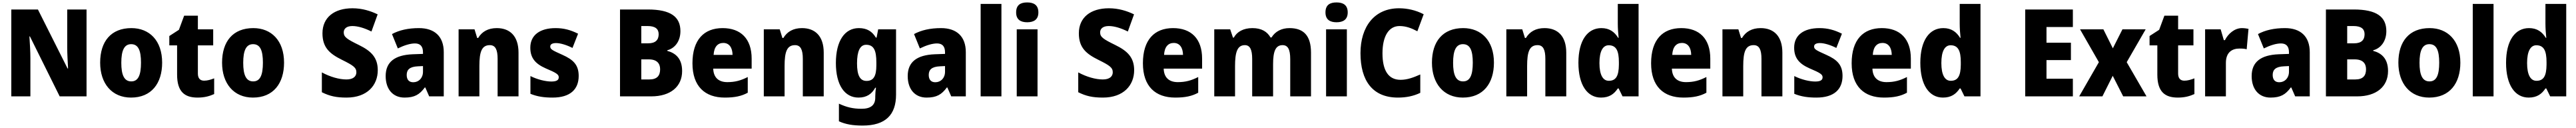

<svg xmlns="http://www.w3.org/2000/svg" viewBox="-20 -792 21196 1052"><path d="M692 0V-714H533V-402C533 -354 537 -282 540 -229H536L292 -714H73V0H230V-313C230 -363 226 -437 222 -493H226L471 0Z M1314 -277C1314 -459 1209 -561 1061 -561C894 -561 804 -452 804 -277C804 -105 901 10 1058 10C1226 10 1314 -107 1314 -277ZM978 -276C978 -377 1002 -429 1059 -429C1118 -429 1140 -377 1140 -277C1140 -176 1118 -123 1060 -123C1001 -123 978 -177 978 -276Z M1659 -129C1626 -129 1608 -149 1608 -187V-419H1734V-551H1608V-663H1495L1452 -547L1373 -496V-419H1437V-179C1437 -38 1499 10 1605 10C1664 10 1704 -2 1742 -19V-148C1713 -137 1687 -129 1659 -129Z M2317 -277C2317 -459 2212 -561 2064 -561C1897 -561 1807 -452 1807 -277C1807 -105 1904 10 2061 10C2229 10 2317 -107 2317 -277ZM1981 -276C1981 -377 2005 -429 2062 -429C2121 -429 2143 -377 2143 -277C2143 -176 2121 -123 2063 -123C2004 -123 1981 -177 1981 -276Z M3088 -215C3088 -320 3033 -373 2933 -422C2835 -470 2808 -487 2808 -526C2808 -555 2830 -578 2879 -578C2925 -578 2980 -561 3036 -533L3087 -674C3029 -702 2960 -724 2880 -724C2730 -724 2633 -649 2633 -518C2633 -399 2695 -349 2794 -300C2885 -255 2912 -237 2912 -198C2912 -164 2886 -139 2830 -139C2771 -139 2696 -160 2628 -197V-34C2692 -2 2747 10 2831 10C3002 10 3088 -92 3088 -215Z M3427 -561C3338 -561 3264 -544 3205 -512L3253 -394C3304 -419 3354 -435 3394 -435C3436 -435 3460 -413 3460 -362V-349L3375 -346C3230 -340 3153 -284 3153 -167C3153 -58 3213 10 3308 10C3391 10 3432 -15 3475 -73H3479L3511 0H3631V-363C3631 -493 3555 -561 3427 -561ZM3418 -247 3460 -249V-203C3460 -150 3425 -116 3380 -116C3347 -116 3326 -135 3326 -176C3326 -220 3352 -244 3418 -247Z M4067 -561C3996 -561 3945 -532 3914 -480H3906L3884 -551H3753V0H3924V-249C3924 -366 3943 -421 4010 -421C4057 -421 4074 -382 4074 -308V0H4246V-359C4246 -496 4175 -561 4067 -561Z M4741 -168C4741 -260 4695 -302 4608 -341C4523 -379 4507 -387 4507 -410C4507 -428 4524 -438 4555 -438C4591 -438 4643 -422 4690 -398L4736 -515C4674 -546 4618 -561 4551 -561C4424 -561 4343 -505 4343 -400C4343 -314 4386 -267 4470 -230C4558 -193 4577 -180 4577 -157C4577 -133 4558 -122 4516 -122C4470 -122 4401 -138 4344 -167V-21C4401 2 4456 10 4526 10C4673 10 4741 -59 4741 -168Z M5310 -714H5081V0H5338C5495 0 5592 -79 5592 -208C5592 -313 5536 -356 5470 -374V-379C5527 -393 5578 -448 5578 -536C5578 -654 5498 -714 5310 -714ZM5313 -436H5256V-578H5308C5370 -578 5399 -555 5399 -511C5399 -465 5374 -436 5313 -436ZM5256 -304H5318C5386 -304 5411 -269 5411 -223C5411 -171 5387 -139 5322 -139H5256Z M5925 -561C5772 -561 5677 -465 5677 -272C5677 -82 5780 10 5943 10C6025 10 6081 -2 6132 -30V-159C6075 -130 6027 -117 5964 -117C5889 -117 5850 -158 5848 -228H6164V-310C6164 -474 6074 -561 5925 -561ZM5931 -439C5980 -439 6006 -400 6007 -341H5851C5855 -409 5886 -439 5931 -439Z M6578 -561C6507 -561 6456 -532 6425 -480H6417L6395 -551H6264V0H6435V-249C6435 -366 6454 -421 6521 -421C6568 -421 6585 -382 6585 -308V0H6757V-359C6757 -496 6686 -561 6578 -561Z M7046 -561C6931 -561 6857 -458 6857 -274C6857 -92 6930 10 7043 10C7112 10 7153 -21 7181 -71H7187C7183 -47 7181 -18 7181 1V11C7181 73 7142 102 7069 102C6996 102 6945 89 6882 60V205C6938 230 6997 240 7077 240C7266 240 7352 151 7352 -14V-551H7205L7192 -483H7186C7156 -533 7114 -561 7046 -561ZM7106 -424C7170 -424 7190 -376 7190 -280V-255C7190 -168 7168 -127 7109 -127C7056 -127 7031 -172 7031 -271C7031 -372 7056 -424 7106 -424Z M7722 -561C7633 -561 7559 -544 7500 -512L7548 -394C7599 -419 7649 -435 7689 -435C7731 -435 7755 -413 7755 -362V-349L7670 -346C7525 -340 7448 -284 7448 -167C7448 -58 7508 10 7603 10C7686 10 7727 -15 7770 -73H7774L7806 0H7926V-363C7926 -493 7850 -561 7722 -561ZM7713 -247 7755 -249V-203C7755 -150 7720 -116 7675 -116C7642 -116 7621 -135 7621 -176C7621 -220 7647 -244 7713 -247Z M8219 0V-760H8048V0Z M8431 -772C8377 -772 8340 -752 8340 -690C8340 -630 8378 -609 8431 -609C8484 -609 8523 -630 8523 -690C8523 -751 8485 -772 8431 -772ZM8516 -551H8345V0H8516Z M9311 -215C9311 -320 9256 -373 9156 -422C9058 -470 9031 -487 9031 -526C9031 -555 9053 -578 9102 -578C9148 -578 9203 -561 9259 -533L9310 -674C9252 -702 9183 -724 9103 -724C8953 -724 8856 -649 8856 -518C8856 -399 8918 -349 9017 -300C9108 -255 9135 -237 9135 -198C9135 -164 9109 -139 9053 -139C8994 -139 8919 -160 8851 -197V-34C8915 -2 8970 10 9054 10C9225 10 9311 -92 9311 -215Z M9631 -561C9478 -561 9383 -465 9383 -272C9383 -82 9486 10 9649 10C9731 10 9787 -2 9838 -30V-159C9781 -130 9733 -117 9670 -117C9595 -117 9556 -158 9554 -228H9870V-310C9870 -474 9780 -561 9631 -561ZM9637 -439C9686 -439 9712 -400 9713 -341H9557C9561 -409 9592 -439 9637 -439Z M10589 -561C10524 -561 10472 -534 10441 -484H10433C10406 -531 10360 -561 10284 -561C10210 -561 10157 -531 10131 -483H10124L10101 -551H9970V0H10141V-248C10141 -362 10159 -421 10222 -421C10263 -421 10282 -386 10282 -307V0H10454V-264C10454 -367 10473 -421 10532 -421C10574 -421 10595 -389 10595 -307V0H10766V-359C10766 -499 10705 -561 10589 -561Z M10976 -772C10922 -772 10885 -752 10885 -690C10885 -630 10923 -609 10976 -609C11029 -609 11068 -630 11068 -690C11068 -751 11030 -772 10976 -772ZM11061 -551H10890V0H11061Z M11494 -578C11548 -578 11594 -560 11641 -535L11693 -675C11627 -709 11557 -724 11490 -724C11287 -724 11173 -572 11173 -355C11173 -131 11271 10 11481 10C11549 10 11609 -2 11665 -29V-180C11611 -156 11559 -136 11503 -136C11403 -136 11354 -212 11354 -354C11354 -493 11405 -578 11494 -578Z M12271 -277C12271 -459 12166 -561 12018 -561C11851 -561 11761 -452 11761 -277C11761 -105 11858 10 12015 10C12183 10 12271 -107 12271 -277ZM11935 -276C11935 -377 11959 -429 12016 -429C12075 -429 12097 -377 12097 -277C12097 -176 12075 -123 12017 -123C11958 -123 11935 -177 11935 -276Z M12687 -561C12616 -561 12565 -532 12534 -480H12526L12504 -551H12373V0H12544V-249C12544 -366 12563 -421 12630 -421C12677 -421 12694 -382 12694 -308V0H12866V-359C12866 -496 12795 -561 12687 -561Z M13152 10C13221 10 13260 -20 13290 -65H13297L13329 0H13461V-760H13290V-598C13290 -561 13293 -515 13297 -481H13293C13263 -530 13221 -561 13155 -561C13041 -561 12966 -460 12966 -276C12966 -92 13040 10 13152 10ZM13216 -128C13169 -128 13139 -174 13139 -274C13139 -372 13168 -420 13215 -420C13278 -420 13299 -373 13299 -281V-260C13298 -169 13276 -128 13216 -128Z M13812 -561C13659 -561 13564 -465 13564 -272C13564 -82 13667 10 13830 10C13912 10 13968 -2 14019 -30V-159C13962 -130 13914 -117 13851 -117C13776 -117 13737 -158 13735 -228H14051V-310C14051 -474 13961 -561 13812 -561ZM13818 -439C13867 -439 13893 -400 13894 -341H13738C13742 -409 13773 -439 13818 -439Z M14465 -561C14394 -561 14343 -532 14312 -480H14304L14282 -551H14151V0H14322V-249C14322 -366 14341 -421 14408 -421C14455 -421 14472 -382 14472 -308V0H14644V-359C14644 -496 14573 -561 14465 -561Z M15139 -168C15139 -260 15093 -302 15006 -341C14921 -379 14905 -387 14905 -410C14905 -428 14922 -438 14953 -438C14989 -438 15041 -422 15088 -398L15134 -515C15072 -546 15016 -561 14949 -561C14822 -561 14741 -505 14741 -400C14741 -314 14784 -267 14868 -230C14956 -193 14975 -180 14975 -157C14975 -133 14956 -122 14914 -122C14868 -122 14799 -138 14742 -167V-21C14799 2 14854 10 14924 10C15071 10 15139 -59 15139 -168Z M15462 -561C15309 -561 15214 -465 15214 -272C15214 -82 15317 10 15480 10C15562 10 15618 -2 15669 -30V-159C15612 -130 15564 -117 15501 -117C15426 -117 15387 -158 15385 -228H15701V-310C15701 -474 15611 -561 15462 -561ZM15468 -439C15517 -439 15543 -400 15544 -341H15388C15392 -409 15423 -439 15468 -439Z M15965 10C16034 10 16073 -20 16103 -65H16110L16142 0H16274V-760H16103V-598C16103 -561 16106 -515 16110 -481H16106C16076 -530 16034 -561 15968 -561C15854 -561 15779 -460 15779 -276C15779 -92 15853 10 15965 10ZM16029 -128C15982 -128 15952 -174 15952 -274C15952 -372 15981 -420 16028 -420C16091 -420 16112 -373 16112 -281V-260C16111 -169 16089 -128 16029 -128Z M17034 0V-145H16817V-298H17018V-441H16817V-570H17034V-714H16642V0Z M17248 -281 17086 0H17277L17362 -169L17448 0H17640L17477 -281L17633 -551H17442L17363 -395L17285 -551H17093Z M17951 -129C17918 -129 17900 -149 17900 -187V-419H18026V-551H17900V-663H17787L17744 -547L17665 -496V-419H17729V-179C17729 -38 17791 10 17897 10C17956 10 17996 -2 18034 -19V-148C18005 -137 17979 -129 17951 -129Z M18425 -561C18364 -561 18311 -514 18285 -462H18276L18250 -551H18122V0H18293V-275C18293 -367 18349 -393 18405 -393C18434 -393 18450 -391 18464 -387L18479 -555C18464 -558 18443 -561 18425 -561Z M18779 -561C18690 -561 18616 -544 18557 -512L18605 -394C18656 -419 18706 -435 18746 -435C18788 -435 18812 -413 18812 -362V-349L18727 -346C18582 -340 18505 -284 18505 -167C18505 -58 18565 10 18660 10C18743 10 18784 -15 18827 -73H18831L18863 0H18983V-363C18983 -493 18907 -561 18779 -561ZM18770 -247 18812 -249V-203C18812 -150 18777 -116 18732 -116C18699 -116 18678 -135 18678 -176C18678 -220 18704 -244 18770 -247Z M19345 -714H19116V0H19373C19530 0 19627 -79 19627 -208C19627 -313 19571 -356 19505 -374V-379C19562 -393 19613 -448 19613 -536C19613 -654 19533 -714 19345 -714ZM19348 -436H19291V-578H19343C19405 -578 19434 -555 19434 -511C19434 -465 19409 -436 19348 -436ZM19291 -304H19353C19421 -304 19446 -269 19446 -223C19446 -171 19422 -139 19357 -139H19291Z M20222 -277C20222 -459 20117 -561 19969 -561C19802 -561 19712 -452 19712 -277C19712 -105 19809 10 19966 10C20134 10 20222 -107 20222 -277ZM19886 -276C19886 -377 19910 -429 19967 -429C20026 -429 20048 -377 20048 -277C20048 -176 20026 -123 19968 -123C19909 -123 19886 -177 19886 -276Z M20495 0V-760H20324V0Z M20784 10C20853 10 20892 -20 20922 -65H20929L20961 0H21093V-760H20922V-598C20922 -561 20925 -515 20929 -481H20925C20895 -530 20853 -561 20787 -561C20673 -561 20598 -460 20598 -276C20598 -92 20672 10 20784 10ZM20848 -128C20801 -128 20771 -174 20771 -274C20771 -372 20800 -420 20847 -420C20910 -420 20931 -373 20931 -281V-260C20930 -169 20908 -128 20848 -128Z"/></svg>

Font: Noto Sans Bengali SemiCondensed ExtraBold
Style: Regular
Weight: 800
Width: 4
Designer: Joana Ranito - Universal Thirst; Jelle Bosma - Monotype Design Team
Foundry: Universal Thirst ehf.
Version: Version 3.000